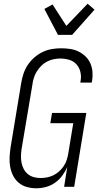

<svg xmlns="http://www.w3.org/2000/svg" viewBox="-20 -1002 540 1030"><path d="M175 8Q148 8 123.5 1Q99 -6 80 -22Q61 -38 50 -60.5Q39 -83 34.5 -108Q30 -133 31.5 -159.5Q33 -186 37 -213L94 -558Q98 -582 106 -606.5Q114 -631 128.5 -653Q143 -675 163.5 -693Q184 -711 207.5 -722.5Q231 -734 256.5 -738.5Q282 -743 307 -743Q332 -743 356 -739.5Q380 -736 400.5 -726Q421 -716 438 -700Q455 -684 464.5 -662.5Q474 -641 476 -617Q478 -593 474 -568L472 -559H411L412 -566Q417 -591 411.5 -615Q406 -639 390.5 -656.5Q375 -674 351.5 -681Q328 -688 303 -688Q285 -688 266.5 -684Q248 -680 231 -671Q214 -662 200.5 -648Q187 -634 177 -618Q167 -602 161.5 -584Q156 -566 154 -549L96 -204Q93 -185 92.5 -166Q92 -147 95.5 -129Q99 -111 107.5 -95Q116 -79 129.5 -68Q143 -57 160.5 -52Q178 -47 198 -47Q215 -47 233 -50.5Q251 -54 267 -62Q283 -70 297 -82.5Q311 -95 321.5 -110.5Q332 -126 337.5 -143Q343 -160 346 -177L373 -341H250L259 -396H443L378 0H324L341 -107Q331 -83 314.5 -60.5Q298 -38 275.5 -22Q253 -6 226.5 1Q200 8 175 8ZM291 -815 218 -954 262 -978 336 -863 450 -982 487 -950 367 -815Z"/></svg>

Font: Iosevka Light
Style: Italic
Weight: 300
Italic angle: -9°
Monospace: yes
Designer: Belleve Invis
Foundry: Belleve Invis
Version: Version 32.5.0; ttfautohint (v1.8.4)